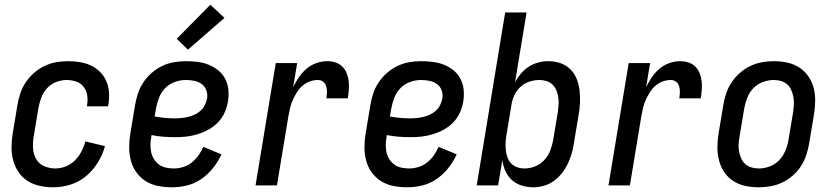

<svg xmlns="http://www.w3.org/2000/svg" viewBox="-20 -788 3540 816"><path d="M207 8Q178 8 149.5 2Q121 -4 98 -18.5Q75 -33 59.5 -55.5Q44 -78 36.5 -105Q29 -132 29 -161.5Q29 -191 34 -221L54 -341Q58 -365 66 -390Q74 -415 89 -437.5Q104 -460 124.5 -478Q145 -496 169 -507.5Q193 -519 218.5 -523.5Q244 -528 269 -528Q294 -528 319 -524Q344 -520 365.5 -510Q387 -500 404.5 -483Q422 -466 431.5 -444Q441 -422 443 -397Q445 -372 441 -346L439 -336H349L350 -342Q354 -363 350.5 -383.5Q347 -404 335 -419.5Q323 -435 303.5 -441.5Q284 -448 262 -448Q240 -448 217.5 -439Q195 -430 179 -412Q163 -394 155 -372Q147 -350 143 -327L123 -207Q119 -182 120.5 -157Q122 -132 133.5 -112Q145 -92 167.5 -82Q190 -72 215 -72Q237 -72 259 -80.5Q281 -89 298 -106Q315 -123 326 -144Q337 -165 343 -187L426 -167Q417 -132 396.5 -98.5Q376 -65 346.5 -40Q317 -15 280 -3.5Q243 8 207 8Z M711 8Q681 8 652.5 2.5Q624 -3 600.5 -17.5Q577 -32 560.5 -54.5Q544 -77 536.5 -104.5Q529 -132 529 -161.5Q529 -191 534 -221L554 -341Q558 -365 566 -390Q574 -415 589 -437.5Q604 -460 624.5 -478Q645 -496 669 -507.5Q693 -519 718.5 -523.5Q744 -528 769 -528Q794 -528 819 -525Q844 -522 866.5 -513Q889 -504 907.5 -489Q926 -474 937 -453Q948 -432 950.5 -407Q953 -382 949 -357Q945 -333 934.5 -309.5Q924 -286 906.5 -268Q889 -250 866.5 -237.5Q844 -225 819.5 -217.5Q795 -210 771.5 -207.5Q748 -205 725 -205Q699 -205 673.5 -207Q648 -209 624 -214L623 -207Q620 -190 619.5 -173.5Q619 -157 622.5 -141Q626 -125 634.5 -111.5Q643 -98 656 -88.5Q669 -79 685.5 -75.5Q702 -72 719 -72Q738 -72 758 -78Q778 -84 794.5 -97Q811 -110 823.5 -127.5Q836 -145 844 -164L921 -132Q907 -101 885.5 -74Q864 -47 836 -27.5Q808 -8 775.5 0Q743 8 711 8ZM724 -285Q738 -285 752 -286.5Q766 -288 780.5 -291.5Q795 -295 808.5 -301.5Q822 -308 833 -318Q844 -328 850.5 -341.5Q857 -355 860 -369Q863 -387 857 -404Q851 -421 837 -431Q823 -441 805.5 -444.5Q788 -448 769 -448Q746 -448 722.5 -439.5Q699 -431 682 -413.5Q665 -396 656 -373Q647 -350 643 -327L637 -293Q659 -289 680.5 -287Q702 -285 724 -285ZM779 -577 731 -623 874 -768 934 -712Z M1066 0 1152 -520H1243L1226 -418Q1237 -440 1250.5 -460Q1264 -480 1283 -496Q1302 -512 1325 -520Q1348 -528 1371 -528Q1389 -528 1406 -522.5Q1423 -517 1435 -505Q1447 -493 1453.5 -477Q1460 -461 1462 -443Q1464 -425 1462.5 -406.5Q1461 -388 1458 -370H1367Q1369 -383 1369.5 -396Q1370 -409 1366.5 -421Q1363 -433 1353.5 -440.5Q1344 -448 1331 -448Q1314 -448 1297 -442Q1280 -436 1266 -424Q1252 -412 1242 -396Q1232 -380 1224.5 -363.5Q1217 -347 1213 -330Q1209 -313 1206 -296L1157 0Z M1711 8Q1681 8 1652.5 2.5Q1624 -3 1600.5 -17.5Q1577 -32 1560.5 -54.5Q1544 -77 1536.5 -104.5Q1529 -132 1529 -161.5Q1529 -191 1534 -221L1554 -341Q1558 -365 1566 -390Q1574 -415 1589 -437.5Q1604 -460 1624.5 -478Q1645 -496 1669 -507.5Q1693 -519 1718.5 -523.5Q1744 -528 1769 -528Q1794 -528 1819 -525Q1844 -522 1866.5 -513Q1889 -504 1907.5 -489Q1926 -474 1937 -453Q1948 -432 1950.5 -407Q1953 -382 1949 -357Q1945 -333 1934.5 -309.5Q1924 -286 1906.5 -268Q1889 -250 1866.5 -237.5Q1844 -225 1819.5 -217.5Q1795 -210 1771.5 -207.5Q1748 -205 1725 -205Q1699 -205 1673.5 -207Q1648 -209 1624 -214L1623 -207Q1620 -190 1619.5 -173.5Q1619 -157 1622.5 -141Q1626 -125 1634.5 -111.5Q1643 -98 1656 -88.5Q1669 -79 1685.5 -75.5Q1702 -72 1719 -72Q1738 -72 1758 -78Q1778 -84 1794.5 -97Q1811 -110 1823.5 -127.5Q1836 -145 1844 -164L1921 -132Q1907 -101 1885.5 -74Q1864 -47 1836 -27.5Q1808 -8 1775.5 0Q1743 8 1711 8ZM1724 -285Q1738 -285 1752 -286.5Q1766 -288 1780.5 -291.5Q1795 -295 1808.5 -301.5Q1822 -308 1833 -318Q1844 -328 1850.5 -341.5Q1857 -355 1860 -369Q1863 -387 1857 -404Q1851 -421 1837 -431Q1823 -441 1805.5 -444.5Q1788 -448 1769 -448Q1746 -448 1722.5 -439.5Q1699 -431 1682 -413.5Q1665 -396 1656 -373Q1647 -350 1643 -327L1637 -293Q1659 -289 1680.5 -287Q1702 -285 1724 -285Z M2246 8Q2221 8 2197 0.5Q2173 -7 2155.5 -23Q2138 -39 2128 -61Q2118 -83 2115 -108L2097 0H2006L2127 -735H2218L2169 -439Q2180 -459 2194.5 -476Q2209 -493 2228 -505Q2247 -517 2268 -522.5Q2289 -528 2310 -528Q2337 -528 2361 -520Q2385 -512 2403 -494.5Q2421 -477 2430.5 -453.5Q2440 -430 2443 -404.5Q2446 -379 2445 -352.5Q2444 -326 2439 -299L2419 -179Q2416 -157 2409.5 -135Q2403 -113 2393 -92Q2383 -71 2368 -52Q2353 -33 2334 -19Q2315 -5 2291.5 1.5Q2268 8 2246 8ZM2209 -72Q2232 -72 2254.5 -81Q2277 -90 2293.5 -108Q2310 -126 2318.5 -148Q2327 -170 2331 -193L2351 -313Q2353 -328 2354 -344Q2355 -360 2352.5 -375.5Q2350 -391 2344.5 -404.5Q2339 -418 2328 -428.5Q2317 -439 2302.5 -443.5Q2288 -448 2273 -448Q2251 -448 2229.5 -441Q2208 -434 2191 -418Q2174 -402 2165 -381Q2156 -360 2153 -338L2133 -218Q2130 -202 2129 -185Q2128 -168 2129.5 -152Q2131 -136 2136 -121Q2141 -106 2151.5 -94.5Q2162 -83 2177.5 -77.5Q2193 -72 2209 -72Z M2566 0 2652 -520H2743L2726 -418Q2737 -440 2750.5 -460Q2764 -480 2783 -496Q2802 -512 2825 -520Q2848 -528 2871 -528Q2889 -528 2906 -522.5Q2923 -517 2935 -505Q2947 -493 2953.5 -477Q2960 -461 2962 -443Q2964 -425 2962.5 -406.5Q2961 -388 2958 -370H2867Q2869 -383 2869.5 -396Q2870 -409 2866.5 -421Q2863 -433 2853.5 -440.5Q2844 -448 2831 -448Q2814 -448 2797 -442Q2780 -436 2766 -424Q2752 -412 2742 -396Q2732 -380 2724.5 -363.5Q2717 -347 2713 -330Q2709 -313 2706 -296L2657 0Z M3204 8Q3175 8 3147 2Q3119 -4 3096 -19Q3073 -34 3058 -56.5Q3043 -79 3036 -106Q3029 -133 3029 -162Q3029 -191 3034 -221L3054 -341Q3058 -365 3066 -390Q3074 -415 3089 -437.5Q3104 -460 3124.5 -478Q3145 -496 3169 -507.5Q3193 -519 3218.5 -523.5Q3244 -528 3269 -528Q3298 -528 3326 -522Q3354 -516 3377 -501Q3400 -486 3415.5 -463.5Q3431 -441 3438 -414Q3445 -387 3444.5 -358Q3444 -329 3439 -299L3419 -179Q3415 -155 3407 -130Q3399 -105 3384.5 -82.5Q3370 -60 3349.5 -42Q3329 -24 3305 -12.5Q3281 -1 3255 3.5Q3229 8 3204 8ZM3205 -72Q3228 -72 3251 -80.5Q3274 -89 3291 -106.5Q3308 -124 3317.5 -147Q3327 -170 3331 -193L3351 -313Q3353 -329 3354 -345Q3355 -361 3352 -376Q3349 -391 3343 -405Q3337 -419 3326 -429Q3315 -439 3300 -443.5Q3285 -448 3269 -448Q3246 -448 3222.5 -439.5Q3199 -431 3182 -413.5Q3165 -396 3156 -373Q3147 -350 3143 -327L3123 -207Q3120 -191 3119 -175Q3118 -159 3121 -144Q3124 -129 3130 -115Q3136 -101 3147 -91Q3158 -81 3173.5 -76.5Q3189 -72 3205 -72Z"/></svg>

Font: Iosevka Medium
Style: Italic
Weight: 500
Italic angle: -9°
Monospace: yes
Designer: Belleve Invis
Foundry: Belleve Invis
Version: Version 32.5.0; ttfautohint (v1.8.4)